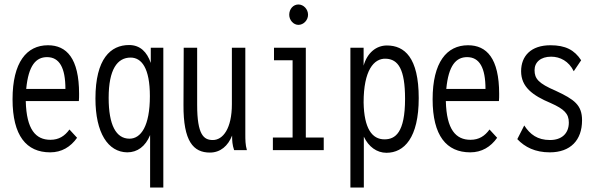

<svg xmlns="http://www.w3.org/2000/svg" viewBox="-20 -670 2665 857"><path d="M204 10C255 10 295 -14 324 -55L290 -92C269 -63 243 -46 205 -46C140 -46 98 -91 95 -219H332C333 -230 333 -239 333 -251C333 -410 277 -468 194 -468C99 -468 36 -392 36 -227C36 -64 98 10 204 10ZM97 -273C107 -379 141 -415 190 -415C245 -415 272 -368 272 -273Z M650 167H709V-457H653V-389C636 -438 606 -469 556 -469C474 -469 406 -408 406 -230C406 -77 462 9 548 10C593 10 629 -16 650 -67ZM558 -51C498 -51 465 -112 465 -233C465 -361 504 -413 563 -413C612 -413 649 -366 649 -241C649 -107 609 -51 558 -51Z M917 11C964 11 998 -19 1016 -65C1016 -42 1017 -23 1025 0H1082C1075 -24 1075 -47 1075 -71V-457H1015V-205C1015 -96 975 -45 930 -45C890 -45 860 -67 860 -202V-457H800L799 -202C798 -39 843 11 917 11Z M1312 -559C1335 -559 1355 -580 1355 -604C1355 -629 1335 -650 1312 -650C1289 -650 1271 -630 1271 -604C1271 -580 1290 -559 1312 -559ZM1198 0H1425V-56H1345V-457H1203V-401H1286V-56H1198Z M1544 167H1604V-60C1625 -15 1662 12 1705 12C1784 12 1849 -55 1849 -232C1849 -414 1785 -467 1707 -467C1659 -467 1619 -434 1603 -377V-457H1544ZM1696 -48C1641 -48 1605 -96 1603 -213C1603 -355 1648 -410 1702 -408C1758 -406 1788 -360 1788 -229C1788 -77 1744 -48 1696 -48Z M2079 10C2130 10 2170 -14 2199 -55L2165 -92C2144 -63 2118 -46 2080 -46C2015 -46 1973 -91 1970 -219H2207C2208 -230 2208 -239 2208 -251C2208 -410 2152 -468 2069 -468C1974 -468 1911 -392 1911 -227C1911 -64 1973 10 2079 10ZM1972 -273C1982 -379 2016 -415 2065 -415C2120 -415 2147 -368 2147 -273Z M2434 10C2526 10 2578 -44 2578 -133C2578 -201 2544 -226 2460 -265C2383 -298 2366 -319 2366 -357C2366 -392 2393 -417 2440 -417C2480 -417 2519 -397 2541 -352L2574 -401C2544 -447 2504 -468 2437 -468C2350 -468 2306 -420 2306 -352C2306 -282 2357 -244 2438 -210C2499 -183 2519 -162 2519 -123C2519 -74 2487 -45 2435 -45C2379 -45 2346 -70 2320 -110L2289 -49C2323 -13 2369 10 2434 10Z"/></svg>

Font: Inconsolata Condensed
Style: Regular
Weight: 400
Width: 3
Monospace: yes
Designer: Raph Levien, Cyreal, Brenton Simpson
Foundry: Raph Levien, Cyreal, Google
Version: Version 3.100